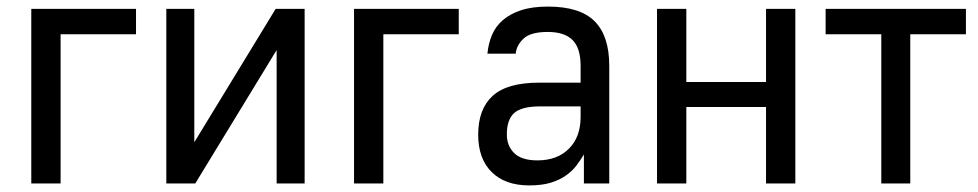

<svg xmlns="http://www.w3.org/2000/svg" viewBox="-20 -557 2970 583"><path d="M75 -530H393V-453H164V0H75Z M485 -530H570V-125L817 -530H905V0H820V-405L573 0H485Z M1055 -530H1373V-453H1144V0H1055Z M1587 6Q1514 6 1473 -34.5Q1432 -75 1432 -148Q1432 -226 1476 -266Q1520 -306 1617 -306H1743V-357Q1743 -411 1718.5 -435.5Q1694 -460 1643 -460Q1591 -460 1569.5 -439.5Q1548 -419 1546 -394H1460Q1463 -425 1474 -451Q1485 -477 1507 -496Q1529 -515 1562.5 -526Q1596 -537 1644 -537Q1741 -537 1785.5 -492.5Q1830 -448 1830 -357V0H1753V-88Q1743 -71 1730 -54Q1717 -37 1697.5 -23.5Q1678 -10 1651.5 -2Q1625 6 1587 6ZM1612 -70Q1672 -70 1707.5 -105.5Q1743 -141 1743 -202V-234H1621Q1564 -234 1541.5 -214Q1519 -194 1519 -149Q1519 -114 1541.5 -92Q1564 -70 1612 -70Z M1975 -530H2064V-308H2306V-530H2395V0H2306V-232H2064V0H1975Z M2656 -453H2487V-530H2913V-453H2744V0H2656Z"/></svg>

Font: Golos UI VF
Style: Regular
Weight: 400
Designer: A.Korolkova, Vitaly Kuzmin
Foundry: ParaType Ltd
Version: Version 2.000